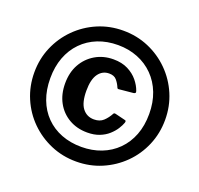

<svg xmlns="http://www.w3.org/2000/svg" viewBox="-131 -897 1092 1051"><g transform="rotate(20 415.0 -371.0)"><path d="M415 10Q336 10 267 -19.5Q198 -49 145.5 -101Q93 -153 63.5 -222.5Q34 -292 34 -371Q34 -450 63.5 -519Q93 -588 145.5 -640.5Q198 -693 267 -722.5Q336 -752 415 -752Q494 -752 563 -722.5Q632 -693 684.5 -640.5Q737 -588 766.5 -519Q796 -450 796 -371Q796 -292 766.5 -222.5Q737 -153 684.5 -101Q632 -49 563 -19.5Q494 10 415 10ZM415 -75Q477 -75 530 -95.5Q583 -116 622 -155Q661 -194 682 -248.5Q703 -303 703 -371Q703 -438 682 -492.5Q661 -547 622 -586.5Q583 -626 530 -647Q477 -668 415 -668Q351 -668 298 -647Q245 -626 206.5 -586.5Q168 -547 147.5 -492.5Q127 -438 127 -371Q127 -303 147.5 -248.5Q168 -194 206.5 -155Q245 -116 298 -95.5Q351 -75 415 -75ZM418 -586Q467 -586 502.5 -568Q538 -550 560.5 -522.5Q583 -495 593 -466Q596 -458 593 -454.5Q590 -451 583 -450L500 -442Q492 -440 489 -450Q480 -471 465.5 -488Q451 -505 422 -505Q383 -505 359.5 -472.5Q336 -440 336 -374Q336 -305 361 -272.5Q386 -240 428 -240Q462 -240 482.5 -259Q503 -278 518 -306Q521 -312 532 -309L589 -295Q598 -294 594 -281Q588 -264 575 -243.5Q562 -223 540.5 -203.5Q519 -184 488.5 -172Q458 -160 418 -160Q358 -160 311.5 -187Q265 -214 239 -261.5Q213 -309 213 -372Q213 -436 239.5 -483.5Q266 -531 312.5 -558.5Q359 -586 418 -586Z"/></g></svg>

Font: Libre Franklin
Style: Bold
Weight: 700
Designer: Pablo Impallari, Rodrigo Fuenzalida, Nhung Nguyen
Foundry: Impallari Type
Version: Version 3.000